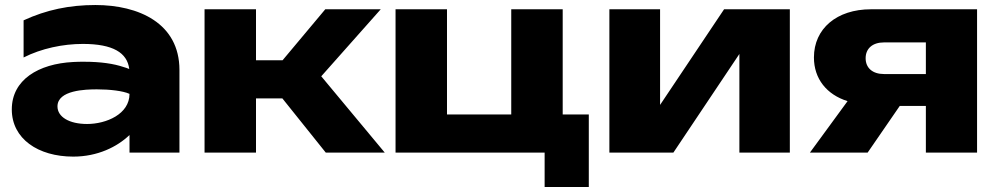

<svg xmlns="http://www.w3.org/2000/svg" viewBox="-20 -608 3969 765"><path d="M496 0H695V-329C695 -516 532 -588 360 -588C257 -588 165 -569 74 -527V-379C145 -415 231 -433 310 -433C430 -433 487 -398 495 -333C488 -336 480 -339 472 -341C434 -354 382 -362 315 -362C302 -362 287 -362 272 -361C133 -354 27 -290 27 -172C27 -55 132 16 272 16C369 16 447 -23 496 -70ZM496 -234C496 -153 403 -114 327 -114C256 -114 209 -142 209 -184C209 -249 321 -252 366 -252C417 -252 470 -246 496 -234Z M1000 0V-216H1105L1278 0H1513L1260 -304L1497 -571H1276L1106 -368H1000V-571H795V0Z M2017 -571V-152H1761V-571H1556V0H2150V137H2326V-152H2222V-571Z M2663 0 2926 -393V0H3127V-571H2865L2610 -190V-571H2408V0Z M3669 -186V0H3873V-571H3450C3314 -571 3223 -494 3223 -379C3223 -294 3274 -231 3357 -205L3207 0H3437L3565 -186ZM3502 -313C3457 -313 3429 -337 3429 -376C3429 -415 3457 -439 3502 -439H3669V-313Z"/></svg>

Font: Bounded
Style: Bold
Weight: 700
Designer: Vlad Churkin
Version: Version 3.0